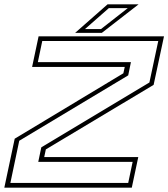

<svg xmlns="http://www.w3.org/2000/svg" viewBox="-34 -868 778 888"><path d="M-14 0 34 -226.5 536.5 -529 543 -558.5H114.5L144.5 -700H724.5L676.5 -475.5L178 -177L170.5 -141.5H605.5L575.5 0ZM14 -22H559L579.5 -119.5H143L157 -186.5L657 -486.5L698 -678.5H161.5L141 -580.5H571.5L559 -519.5L55 -217ZM313.5 -716 463.5 -848H607L437 -716ZM359 -733.5H433L557 -830.5H469.5Z"/></svg>

Font: Tourney Expanded ExtraLight
Style: Italic
Weight: 200
Width: 7
Italic angle: -12°
Designer: Tyler Finck
Foundry: Etcetera Type Co
Version: Version 1.010; ttfautohint (v1.8.3)